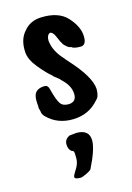

<svg xmlns="http://www.w3.org/2000/svg" viewBox="-109 -480 557 808"><g transform="rotate(-15 170.0 -75.5)"><path d="M141 88Q141 88 171 85Q227 85 227 133Q227 171 188 249Q181 256 163.5 264Q146 272 140 272Q114 272 114 262Q114 255 128.5 233Q143 211 143 188Q143 165 141.5 160Q140 155 132 153Q118 143 118 120.5Q118 98 141 88ZM78 -388Q105 -421 152 -423Q229 -426 266.5 -385Q304 -344 306.5 -304Q309 -264 286 -261Q253 -260 243 -270Q234 -269 220 -283Q214 -286 204 -306L193 -331Q185 -349 173 -351Q158 -345 158 -321Q162 -274 203 -231Q203 -231 204.5 -228.5Q206 -226 219 -212Q298 -125 301 -72Q301 -38 287 -27Q244 24 175 26Q106 28 61 -17Q49 -29 49 -40Q43 -59 45 -65Q42 -93 45 -107Q51 -139 92 -140Q107 -140 111 -122Q124 -71 135.5 -55Q147 -39 173 -40Q206 -42 204.5 -77Q203 -112 171 -142Q161 -154 151.5 -160.5Q142 -167 139 -170Q138 -173 134 -176Q114 -192 83.5 -229Q53 -266 51 -298Q47 -355 78 -388Z"/></g></svg>

Font: Caveat Brush
Style: Regular
Weight: 400
Designer: Pablo Impallari
Foundry: Creative Lab NY
Version: Version 1.096; ttfautohint (v1.3)